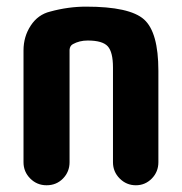

<svg xmlns="http://www.w3.org/2000/svg" viewBox="-20 -550 540 570"><path d="M235.4 -530.3Q365.2 -530.3 407.7 -492.2Q450.2 -454.1 450.2 -339.8V-68.4Q450.2 -40 430.7 -20Q411.1 0 383.3 0Q355.5 0 335.4 -20Q315.4 -40 315.4 -68.4V-349.6Q315.4 -395.5 299.8 -412.6Q284.2 -429.7 240.2 -429.7Q215.8 -429.7 196.3 -418.9Q187.5 -414.1 186.5 -402.3V-68.4Q186.5 -40 167 -20Q147.5 0 118.2 0Q89.8 0 69.8 -20Q49.8 -40 49.8 -68.4V-400.4Q49.8 -441.4 71.3 -474.1Q92.8 -506.8 128.9 -515.6Q182.6 -530.3 235.4 -530.3Z"/></svg>

Font: Rounded-X Mgen+ 1mn bold
Style: Bold
Weight: 700
Designer: [Source Han Sans]
Ryoko NISHIZUKA  (kana & ideographs); Paul D. Hunt (Latin, Greek & Cyrillic); Wenlong ZHANG  (bopomofo
Version: Version 1.059.20150602